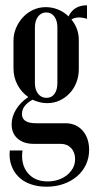

<svg xmlns="http://www.w3.org/2000/svg" viewBox="-20 -531 357 726"><path d="M156 175Q122 175 94.5 165Q67 155 49 136.5Q31 118 22.5 93Q14 68 17 38H65Q58 90 84.5 122.5Q111 155 160 155Q182 155 201 148.5Q220 142 234 130.5Q248 119 256 104Q264 89 264 71Q264 45 249 29Q234 13 210 13H108Q69 13 46.5 -7Q24 -27 24 -61Q24 -90 41 -117.5Q58 -145 87 -164Q61 -182 46 -210.5Q31 -239 31 -272V-377Q31 -403 41 -426Q51 -449 67.5 -466.5Q84 -484 106 -494Q128 -504 153 -504Q177 -504 199.5 -495Q222 -486 239 -469Q259 -511 309 -511V-460Q292 -465 279 -465Q261 -465 250 -457Q278 -424 278 -379V-270Q278 -243 269 -219.5Q260 -196 243.5 -178.5Q227 -161 205.5 -151Q184 -141 158 -141Q131 -141 103 -154Q63 -132 63 -100Q63 -65 116 -65H227Q268 -65 292.5 -37Q317 -9 317 36Q317 66 305 91.5Q293 117 271.5 135.5Q250 154 220.5 164.5Q191 175 156 175ZM112 -217Q112 -192 124 -176.5Q136 -161 156 -161Q175 -161 186 -176Q197 -191 197 -217V-427Q197 -453 185.5 -468.5Q174 -484 155 -484Q136 -484 124 -468.5Q112 -453 112 -427Z"/></svg>

Font: Moniqa SemBd Narrow Heading
Style: Regular
Weight: 600
Width: 4
Designer: Rajesh Rajput
Foundry: Rajesh Rajput
Version: Version 1.000